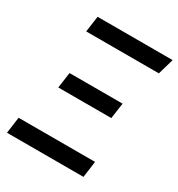

<svg xmlns="http://www.w3.org/2000/svg" viewBox="-165 -799 844 908"><g transform="rotate(30 257.0 -344.5)"><path d="M18.9 -88.8H436.5L424.4 0H6.8ZM121.9 -392.4H411.5L399.4 -306.7H109.8ZM103.8 -689.1H513.5L488.3 -602.3H91.6Z"/></g></svg>

Font: Fira Sans Variable
Style: Italic
Weight: 397
Italic angle: -8°
Designer: Carrois Corporate & Edenspiekermann AG
Foundry: Carrois Corporate GbR & Edenspiekermann AG
Version: Version 4.202